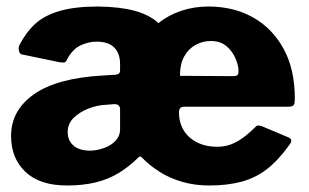

<svg xmlns="http://www.w3.org/2000/svg" viewBox="-20 -560 949 590"><path d="M546 -232Q538 -232 534 -228Q530 -224 530 -214Q530 -190 539 -170Q548 -150 564 -136.5Q580 -123 601 -116Q622 -109 647 -109Q669 -109 687.5 -115.5Q706 -122 725 -135.5Q744 -149 765 -170Q769 -174 772 -174.5Q775 -175 785 -172L866 -138Q882 -131 870 -116Q836 -68 800.5 -40.5Q765 -13 721.5 -1.5Q678 10 623 10Q579 10 540.5 -1Q502 -12 470.5 -32Q439 -52 416 -76Q411 -82 405 -76Q377 -48 345 -28.5Q313 -9 274 0.5Q235 10 186 10Q102 10 58 -32Q14 -74 14 -142Q14 -221 84.5 -270.5Q155 -320 296 -328L331 -330Q337 -330 343 -332.5Q349 -335 349 -344V-363Q349 -396 331 -414Q313 -432 277 -432Q252 -432 227.5 -420.5Q203 -409 187 -379Q183 -370 179 -368.5Q175 -367 162 -369L46 -393Q40 -395 38 -405Q36 -415 40 -422Q60 -461 88.5 -487Q117 -513 164 -526.5Q211 -540 282 -540Q350 -539 395 -526.5Q440 -514 467 -489Q498 -514 537.5 -527Q577 -540 620 -540Q698 -540 757.5 -506.5Q817 -473 851.5 -410Q886 -347 886 -257Q886 -244 883.5 -238.5Q881 -233 868 -232H546ZM627 -434Q603 -434 581 -422Q559 -410 546 -386.5Q533 -363 533 -327L696 -326Q706 -326 709.5 -329Q713 -332 713 -341Q713 -359 703.5 -381Q694 -403 675.5 -418.5Q657 -434 627 -434ZM349 -223Q349 -232 344.5 -236Q340 -240 331 -240L306 -238Q279 -237 252 -226.5Q225 -216 206.5 -198Q188 -180 188 -154Q188 -128 206 -112.5Q224 -97 258 -97Q281 -98 302 -106Q323 -114 336 -128.5Q349 -143 349 -162V-223Z"/></svg>

Font: Libre Franklin Thin ExtraBold
Style: Regular
Weight: 800
Version: Version 3.000